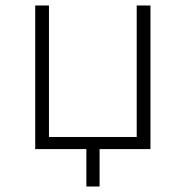

<svg xmlns="http://www.w3.org/2000/svg" viewBox="-20 -542 674 698"><path d="M108 -522V0H294V136H342V0H527V-522H477V-44H158V-522Z"/></svg>

Font: Montserrat Light
Style: Regular
Weight: 300
Designer: Julieta Ulanovsky
Foundry: Julieta Ulanovsky
Version: Version 7.200